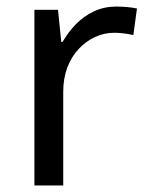

<svg xmlns="http://www.w3.org/2000/svg" viewBox="-20 -566 453 586"><path d="M335 -546Q350 -546 367.5 -544.5Q385 -543 398 -540L387 -459Q374 -462 358.5 -464Q343 -466 329 -466Q298 -466 270 -453Q242 -440 220 -416.5Q198 -393 185.5 -360Q173 -327 173 -286V0H85V-536H157L167 -438H171Q188 -468 212 -492.5Q236 -517 267 -531.5Q298 -546 335 -546Z"/></svg>

Font: Noto Sans Myanmar
Style: Regular
Weight: 400
Designer: Monotype Design Team
Foundry: Monotype Imaging Inc.
Version: Version 2.107